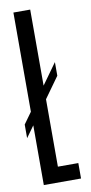

<svg xmlns="http://www.w3.org/2000/svg" viewBox="-88 -796 393 833"><g transform="rotate(-10 108.0 -380.0)"><path d="M35 0V-263L-1 -213V-273L35 -323V-760H109V-425L175 -517V-457L109 -365V-68H199V0Z"/></g></svg>

Font: Commune Nuit Debout
Style: Regular
Weight: 400
Designer: Sébastien Marchal
Foundry: Sébastien Marchal
Version: Version 1.003;PS 1.3;hotconv 1.0.88;makeotf.lib2.5.647800